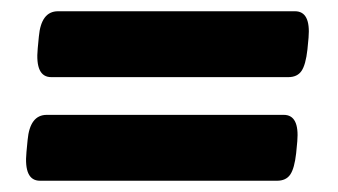

<svg xmlns="http://www.w3.org/2000/svg" viewBox="-20 -406 600 341"><path d="M51 -85Q22 -85 27 -136L29 -157Q33 -202 63 -202H484Q512 -202 508 -155L506 -134Q503 -107 495.5 -96Q488 -85 472 -85ZM71 -269Q42 -269 47 -320L49 -341Q53 -386 83 -386H504Q532 -386 528 -339L526 -318Q523 -291 515.5 -280Q508 -269 492 -269Z"/></svg>

Font: Asap ExtraBold
Style: Italic
Weight: 800
Italic angle: -6°
Designer: Pablo Cosgaya
Foundry: Omnibus-Type
Version: Version 3.001; ttfautohint (v1.8.4.7-5d5b)